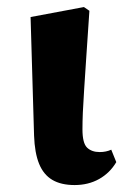

<svg xmlns="http://www.w3.org/2000/svg" viewBox="-20 -515 357 550"><path d="M193.8 15.1Q155 15.1 129.9 0.3Q104.7 -14.6 92 -45.8Q79.3 -77 77.6 -126.4L67.6 -466.2L220.4 -494.8L236.1 -484.1Q230.8 -405.5 227.1 -350.6Q223.5 -295.7 221 -257.7Q218.5 -219.7 217.3 -192.8Q216.2 -166 216.2 -144.5Q216.2 -105 229.4 -92.2Q242.6 -79.4 265.6 -79.4Q275.2 -79.4 283.4 -81.2Q291.5 -82.9 298.7 -86.2L313.1 -50.6Q294.7 -19.4 263.8 -2.1Q232.9 15.1 193.8 15.1Z"/></svg>

Font: Source Serif 4 Variable
Style: Regular
Weight: 400
Designer: Frank Grießhammer
Foundry: Adobe
Version: Version 4.005;hotconv 1.1.0;makeotfexe 2.6.0